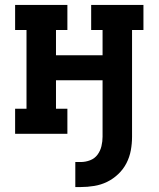

<svg xmlns="http://www.w3.org/2000/svg" viewBox="-20 -540 640 775"><path d="M284 215V114H306Q325 114 343.5 107Q362 100 373.5 84.5Q385 69 389.5 50Q394 31 394 12V-216H206V-101H252V0H41V-101H87V-419H41V-520H252V-419H206V-317H394V-419H348V-520H559V-419H513V12Q513 40 508 67Q503 94 490.5 118.5Q478 143 457.5 162.5Q437 182 412.5 194Q388 206 360.5 210.5Q333 215 306 215Z"/></svg>

Font: Iosevka HT Extended
Style: Bold
Weight: 700
Width: 7
Monospace: yes
Designer: Belleve Invis
Foundry: Belleve Invis
Version: Version 32.3.0; ttfautohint (v1.8.4)